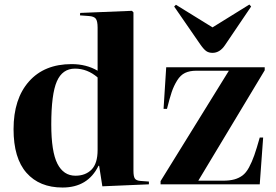

<svg xmlns="http://www.w3.org/2000/svg" viewBox="-20 -816 1220 850"><path d="M920.9 -582Q904.3 -582 893.1 -589.8Q881.8 -597.7 866.2 -620.1L751 -787.1L758.8 -794.9L920.9 -694.8L1084 -795.9L1091.8 -787.1L976.1 -616.2Q953.1 -582 920.9 -582ZM256.8 14.2Q154.8 14.2 97.4 -50.8Q40 -115.7 40 -244.1Q40 -378.4 108.2 -455.3Q176.3 -532.2 296.9 -532.2Q362.3 -532.2 412.1 -502.9V-693.8Q412.1 -722.7 404.1 -733.2Q396 -743.7 373 -745.1L334 -748L335 -758.8L564 -768.1L570.8 -761.2V-60.1Q570.8 -35.2 576.9 -25.9Q583 -16.6 601.1 -15.1L639.2 -12.2V0L433.1 8.8L418.9 -82H416Q369.1 14.2 256.8 14.2ZM690.9 0V-14.2L993.2 -502.9H849.1Q819.8 -502.9 799.3 -493.2Q778.8 -483.4 764.2 -459.7Q749.5 -436 740.2 -408.7Q731 -381.3 719.2 -334H704.1L715.8 -518.1H1151.9V-504.9L857.9 -16.1H966.8Q996.6 -16.1 1017.1 -21.7Q1037.6 -27.3 1053.5 -39.1Q1069.3 -50.8 1082.3 -74.7Q1095.2 -98.6 1105.7 -128.4Q1116.2 -158.2 1129.9 -207H1145L1129.9 0ZM314 -38.1Q358.4 -38.1 385.3 -65.2Q412.1 -92.3 412.1 -151.9V-473.1Q366.7 -512.2 312 -512.2Q256.3 -512.2 231.7 -455.8Q207 -399.4 207 -265.1Q207 -144.5 234.1 -91.3Q261.2 -38.1 314 -38.1Z"/></svg>

Font: Display Regular
Style: Bold
Weight: 700
Designer: Latin by Veronika Burian and Jose Scaglione. Greek by Irene Vlachou. Cyrillic by Vera Evstafieva.
Foundry: TypeTogether
Version: Version 3.002